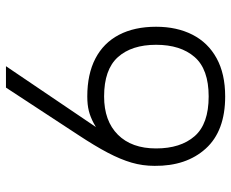

<svg xmlns="http://www.w3.org/2000/svg" viewBox="-84 -672 757 628"><g transform="rotate(90 294.0 -358.5)"><path d="M523 -486Q523 -447 512.5 -411Q502 -375 480 -333Q458 -291 421 -235L267 0H197L423 -334L430 -315Q404 -298 383.5 -287Q363 -276 343 -271Q323 -266 296 -266Q223 -266 172 -292.5Q121 -319 94.5 -369.5Q68 -420 68 -491Q68 -559 94 -610Q120 -661 171 -689Q222 -717 296 -717Q409 -717 466.5 -653.5Q524 -590 523 -486ZM466 -491Q466 -571 426 -617Q386 -663 296 -663Q207 -663 167 -617Q127 -571 127 -491Q127 -411 167.5 -366Q208 -321 296 -321Q376 -321 421 -366Q466 -411 466 -491Z"/></g></svg>

Font: 42dot Sans Light
Style: Regular
Weight: 300
Designer: 42dot
Version: Version 1.000